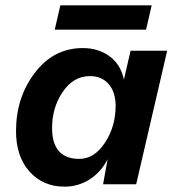

<svg xmlns="http://www.w3.org/2000/svg" viewBox="-20 -690 657 719"><path d="M548 -670 527 -579H185L206 -670ZM222 9Q141 9 90.5 -47.5Q40 -104 40 -199Q40 -325 110.5 -417.5Q181 -510 290 -510Q348 -510 390 -479.5Q432 -449 444 -392L469 -500H606L490 0H366L383 -94Q359 -46 316 -18.5Q273 9 222 9ZM277 -95Q333 -95 373 -155.5Q413 -216 413 -294Q413 -345 387 -375Q361 -405 317 -405Q255 -405 215 -346Q175 -287 175 -211Q175 -95 277 -95Z"/></svg>

Font: Elaine Sans SemiBold
Style: Italic
Weight: 600
Italic angle: -13°
Designer: Wei Huang
Foundry: Wei Huang
Version: Version 2.001;December 24, 2019;FontCreator 12.0.0.2547 64-b